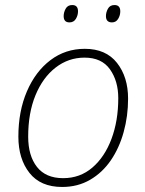

<svg xmlns="http://www.w3.org/2000/svg" viewBox="-20 -733 576 763"><path d="M227 10Q141 10 97 -46Q53 -102 53 -190Q53 -291 87 -370Q121 -449 180.5 -494Q240 -539 317 -539Q401 -539 445 -483Q489 -427 489 -341Q489 -272 471.5 -208.5Q454 -145 420.5 -96Q387 -47 338 -18.5Q289 10 227 10ZM231 -25Q298 -25 347 -67Q396 -109 423 -181Q450 -253 450 -343Q450 -411 417 -457.5Q384 -504 316 -504Q252 -504 201 -464.5Q150 -425 121 -354.5Q92 -284 92 -190Q92 -114 127 -69.5Q162 -25 231 -25ZM425 -644Q401 -644 401 -669Q401 -684 409 -698.5Q417 -713 435 -713Q458 -713 458 -688Q458 -672 449.5 -658Q441 -644 425 -644ZM256 -644Q233 -644 233 -669Q233 -684 241 -698.5Q249 -713 267 -713Q290 -713 290 -688Q290 -672 281.5 -658Q273 -644 256 -644Z"/></svg>

Font: Noto Sans Disp ExtLt
Style: Italic
Weight: 200
Italic angle: -12°
Designer: Monotype Design Team
Foundry: Monotype Imaging Inc.
Version: Version 2.000;GOOG;noto-source:20170915:90ef993387c0